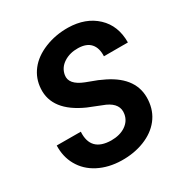

<svg xmlns="http://www.w3.org/2000/svg" viewBox="-170 -850 941 989"><g transform="rotate(-30 301.0 -355.5)"><path d="M401.4 -189.9Q411.6 -248 344.2 -278.8L250 -316.4Q85.9 -389.6 94.2 -518.1Q97.7 -577.6 133.3 -623.5Q168.9 -669.4 233.4 -695.6Q297.9 -721.7 372.6 -720.7Q475.6 -718.8 539.1 -659.4Q602.5 -600.1 601.6 -500.5H459Q461.4 -548.8 437.7 -575.7Q414.1 -602.5 364.3 -603.5Q315.4 -604.5 279.3 -581.3Q243.2 -558.1 236.3 -517.6Q227.1 -464.4 307.6 -433.1L372.1 -408.7L409.2 -391.6Q553.2 -320.3 543.9 -191.4Q539.6 -128.4 503.7 -82.8Q467.8 -37.1 406 -12.7Q344.2 11.7 270 10.3Q194.3 8.8 135.3 -21.5Q76.2 -51.8 45.4 -106.9Q16.6 -158.2 18.6 -224.1L161.6 -223.6Q154.8 -107.9 275.4 -106Q327.6 -106 361.3 -128.9Q395 -151.9 401.4 -189.9Z"/></g></svg>

Font: RobotoDraft
Style: Bold Italic
Weight: 700
Italic angle: -12°
Version: Version 2.001150; 2014